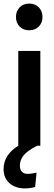

<svg xmlns="http://www.w3.org/2000/svg" viewBox="-45 -813 302 1071"><path d="M44 -718Q44 -751 64.5 -772Q85 -793 118 -793Q151 -793 171.5 -772Q192 -751 192 -718Q192 -686 171.5 -665Q151 -644 118 -644Q85 -644 64.5 -665Q44 -686 44 -718ZM57 -529H180V0H162Q107 28 86.5 54Q66 80 66 110Q66 157 111 157Q127 157 159 150L151 230Q122 238 95 238Q41 238 8 209Q-25 180 -25 130Q-25 51 57 0Z"/></svg>

Font: Fira Sans Compressed Medium
Style: Regular
Weight: 500
Width: 1
Designer: bBox Type GmbH & Carrois Corporate GbR & Edenspiekermann AG
Foundry: bBox Type GmbH & Carrois Corporate GbR & Edenspiekermann AG
Version: Version 4.301